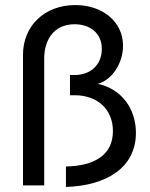

<svg xmlns="http://www.w3.org/2000/svg" viewBox="-20 -734 593 760"><path d="M241 -75V6C402 1 518 -71 518 -208C518 -303 462 -382 367 -402C422 -417 467 -482 467 -553C467 -649 385 -714 278 -714C158 -714 71 -633 71 -517V0H155V-503C155 -574 192 -638 275 -638C332 -638 383 -607 383 -540C383 -478 339 -437 275 -437H257V-357H276C366 -357 427 -301 427 -215C427 -118 350 -77 241 -75Z"/></svg>

Font: FIGSv2-sans-serif Medium
Style: Regular
Weight: 500
Designer: Matt McInerney, Pablo Impallari, Rodrigo Fuenzalida,Mirko Velimirovic
Foundry: Matt McInerney, Pablo Impallari, Rodrigo Fuenzalida
Version: Version 4.021;hotconv 1.0.109;makeotfexe 2.5.65596